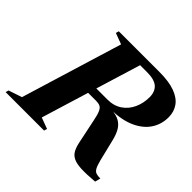

<svg xmlns="http://www.w3.org/2000/svg" viewBox="-199 -875 1069 1069"><g transform="rotate(45 335.5 -340.5)"><path d="M394 -371.5Q444.5 -371.5 479.8 -395.5Q515 -419.5 533.2 -459.5Q551.5 -499.5 551.5 -547Q551.5 -590 526 -612.8Q500.5 -635.5 441.5 -635.5H261L305.5 -685H489.5Q566.5 -685 613.8 -667.2Q661 -649.5 683.2 -617.5Q705.5 -585.5 705.5 -542.5Q705.5 -487 676.5 -443.2Q647.5 -399.5 590.8 -373.5Q534 -347.5 450.5 -345.5V-347.5Q490 -345.5 514.2 -331.5Q538.5 -317.5 552.8 -292Q567 -266.5 575.5 -230L606 -105Q614.5 -71.5 623.2 -56Q632 -40.5 645 -36.5Q658 -32.5 677.5 -32.5L669 0Q605 5.5 565.2 3.8Q525.5 2 503.2 -9Q481 -20 469.8 -41Q458.5 -62 452 -95L423 -234Q415.5 -272.5 407.2 -291.2Q399 -310 386.8 -316Q374.5 -322 354 -322H189L177 -371.5ZM206.5 -42.5 272.5 -18 267 0H-35.5L-30.5 -18L48.5 -44.5L231 -642.5L165.5 -667L170.5 -685H403Z"/></g></svg>

Font: Newsreader 36pt
Style: Bold Italic
Weight: 700
Italic angle: -17°
Designer: Hugues Gentile
Foundry: Production Type
Version: Version 1.003